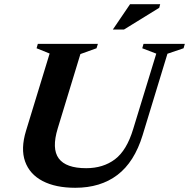

<svg xmlns="http://www.w3.org/2000/svg" viewBox="-20 -878 897 911"><path d="M254 -269Q224.5 -172.5 258.8 -126.2Q293 -80 389 -80Q469.5 -80 525.5 -122.2Q581.5 -164.5 612 -266L721.5 -623.5L655 -649L661 -670H857L851 -649L774.5 -623L656.5 -236Q617.5 -109 537.2 -48Q457 13 337 13Q243.5 13 182 -19.2Q120.5 -51.5 99 -112Q77.5 -172.5 103.5 -257.5L215.5 -624L153.5 -649L159.5 -670H444.5L438 -649L361.5 -621.5ZM515.5 -738 597 -858H740L735.5 -841L568.5 -738Z"/></svg>

Font: Newsreader Text
Style: Bold Italic
Weight: 700
Italic angle: -17°
Designer: Hugues Gentile
Foundry: Production Type
Version: Version 1.001